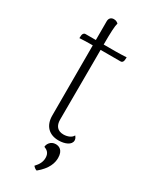

<svg xmlns="http://www.w3.org/2000/svg" viewBox="-212 -688 752 934"><g transform="rotate(30 164.0 -221.0)"><path d="M218 -502H150C150 -570 152 -608 157 -624C152 -628 145 -634 132 -634C116 -634 106 -624 106 -607V-502H47C40 -502 34 -495 33 -486L32 -470C45 -471 79 -472 92 -472H106V-78C106 -20 140 12 192 12C229 12 261 -2 261 -27C261 -33 259 -41 251 -50C244 -34 221 -25 199 -25C165 -25 149 -46 149 -80L150 -428V-472H263C270 -472 276 -478 277 -488L278 -504C268 -503 228 -502 218 -502ZM191 34C162 34 149 59 149 73C165 79 181 89 181 117C181 139 172 157 153 177C158 183 164 189 174 192C223 152 234 115 234 87C234 43 209 34 191 34Z"/></g></svg>

Font: Arima Koshi ExtraLight
Style: Regular
Weight: 275
Designer: Joana Correia and Natanael Gama
Foundry: NDISCOVER
Version: Version 1.019;PS 001.019;hotconv 1.0.88;makeotf.lib2.5.64775